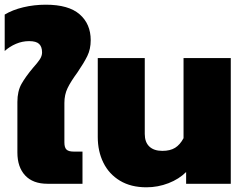

<svg xmlns="http://www.w3.org/2000/svg" viewBox="-50 -782 1042 817"><path d="M24 -133V-348Q24 -394 41.5 -425Q59 -456 91 -494Q110 -515 119.5 -529.5Q129 -544 129 -559Q129 -583 116.5 -595Q104 -607 74 -607Q45 -607 18 -595.5Q-9 -584 -30 -565V-720Q3 -740 49 -751Q95 -762 145 -762Q242 -762 289 -721Q336 -680 336 -611Q336 -573 321.5 -543.5Q307 -514 279 -473Q251 -435 237.5 -407Q224 -379 224 -344V-176Q224 -154 233 -145.5Q242 -137 263 -137H301V0H152Q90 0 57 -35.5Q24 -71 24 -133Z M366 -199V-535H566V-212Q566 -177 585.5 -158.5Q605 -140 641 -140Q674 -140 695 -153Q716 -166 731 -194V-535H932V0H742V-50Q712 -20 667 -2.5Q622 15 573 15Q507 15 460.5 -13Q414 -41 390 -89.5Q366 -138 366 -199Z"/></svg>

Font: Prompt ExtraBold
Style: Regular
Weight: 800
Designer: Katatrad Team
Foundry: CadsonDemak
Version: Version 1.000